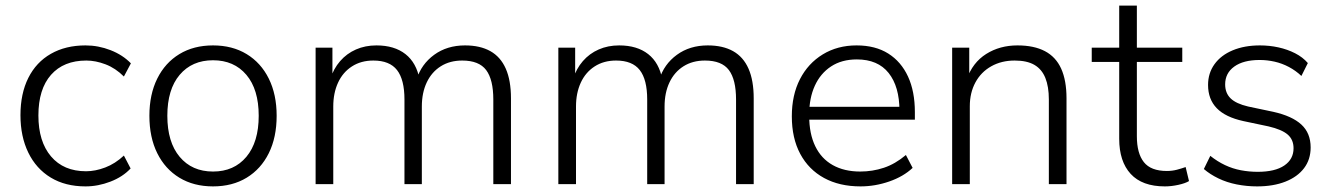

<svg xmlns="http://www.w3.org/2000/svg" viewBox="-20 -657 4752 685"><path d="M285 8Q213 8 161 -23.5Q109 -55 81 -112.5Q53 -170 53 -246Q53 -323 81 -379Q109 -435 161.5 -465Q214 -495 285 -495Q331 -495 374.5 -478Q418 -461 447 -431L422 -384Q392 -414 356.5 -427.5Q321 -441 288 -441Q207 -441 162 -390Q117 -339 117 -245Q117 -152 162 -99Q207 -46 287 -46Q320 -46 355.5 -59.5Q391 -73 422 -102L446 -56Q418 -26 374 -9Q330 8 285 8Z M740 8Q671 8 620 -23Q569 -54 541 -110.5Q513 -167 513 -244Q513 -320 541 -376.5Q569 -433 620 -464Q671 -495 740 -495Q809 -495 860 -464Q911 -433 939 -376.5Q967 -320 967 -244Q967 -167 939 -110.5Q911 -54 860 -23Q809 8 740 8ZM740 -45Q815 -45 859 -97.5Q903 -150 903 -244Q903 -338 859 -390Q815 -442 740 -442Q665 -442 621 -390Q577 -338 577 -244Q577 -150 621 -97.5Q665 -45 740 -45Z M1106 0V-487H1166V-374H1158Q1170 -412 1193.5 -439Q1217 -466 1250 -480.5Q1283 -495 1323 -495Q1387 -495 1426.5 -464Q1466 -433 1477 -373H1466Q1483 -428 1529 -461.5Q1575 -495 1639 -495Q1693 -495 1729.5 -474.5Q1766 -454 1784.5 -412Q1803 -370 1803 -306V0H1740V-302Q1740 -373 1714.5 -407Q1689 -441 1629 -441Q1585 -441 1552.5 -420.5Q1520 -400 1502.5 -363Q1485 -326 1485 -277V0H1423V-302Q1423 -373 1396.5 -407Q1370 -441 1312 -441Q1268 -441 1235.5 -420Q1203 -399 1186 -362Q1169 -325 1169 -277V0Z M1972 0V-487H2032V-374H2024Q2036 -412 2059.5 -439Q2083 -466 2116 -480.5Q2149 -495 2189 -495Q2253 -495 2292.5 -464Q2332 -433 2343 -373H2332Q2349 -428 2395 -461.5Q2441 -495 2505 -495Q2559 -495 2595.5 -474.5Q2632 -454 2650.5 -412Q2669 -370 2669 -306V0H2606V-302Q2606 -373 2580.5 -407Q2555 -441 2495 -441Q2451 -441 2418.5 -420.5Q2386 -400 2368.5 -363Q2351 -326 2351 -277V0H2289V-302Q2289 -373 2262.5 -407Q2236 -441 2178 -441Q2134 -441 2101.5 -420Q2069 -399 2052 -362Q2035 -325 2035 -277V0Z M3050 8Q2975 8 2920 -22Q2865 -52 2835 -108Q2805 -164 2805 -242Q2805 -318 2834 -374.5Q2863 -431 2915.5 -463Q2968 -495 3036 -495Q3103 -495 3149 -466Q3195 -437 3219.5 -384Q3244 -331 3244 -257V-230H2850V-276H3207L3189 -262Q3189 -348 3150.5 -396.5Q3112 -445 3037 -445Q2983 -445 2945 -420Q2907 -395 2887 -351Q2867 -307 2867 -249V-243Q2867 -180 2888.5 -135.5Q2910 -91 2951 -68Q2992 -45 3049 -45Q3093 -45 3133.5 -58.5Q3174 -72 3212 -104L3236 -58Q3203 -27 3152.5 -9.5Q3102 8 3050 8Z M3377 0V-487H3438V-374H3429Q3450 -434 3498.5 -464.5Q3547 -495 3610 -495Q3669 -495 3708 -474.5Q3747 -454 3766 -412Q3785 -370 3785 -306V0H3722V-302Q3722 -348 3709.5 -379Q3697 -410 3670.5 -425.5Q3644 -441 3600 -441Q3553 -441 3516.5 -420.5Q3480 -400 3460 -363Q3440 -326 3440 -278V0Z M4136 8Q4055 8 4014 -36.5Q3973 -81 3973 -162V-436H3875V-487H3973V-637H4036V-487H4198V-436H4036V-171Q4036 -110 4061 -78.5Q4086 -47 4143 -47Q4162 -47 4179 -51.5Q4196 -56 4210 -61L4222 -11Q4209 -3 4184 2.5Q4159 8 4136 8Z M4465 8Q4428 8 4392.5 1Q4357 -6 4327 -20.5Q4297 -35 4275 -54L4298 -101Q4323 -81 4350.5 -68Q4378 -55 4407.5 -49.5Q4437 -44 4467 -44Q4529 -44 4562 -66.5Q4595 -89 4595 -128Q4595 -159 4574 -177Q4553 -195 4506 -206L4416 -225Q4352 -239 4321 -271Q4290 -303 4290 -354Q4290 -396 4313 -428Q4336 -460 4378 -477.5Q4420 -495 4475 -495Q4509 -495 4541 -488Q4573 -481 4600.5 -467Q4628 -453 4646 -432L4623 -386Q4603 -405 4578.5 -418Q4554 -431 4527.5 -437Q4501 -443 4474 -443Q4416 -443 4383.5 -419.5Q4351 -396 4351 -356Q4351 -325 4370.5 -306Q4390 -287 4433 -277L4523 -258Q4590 -243 4623 -212.5Q4656 -182 4656 -131Q4656 -88 4632.5 -57Q4609 -26 4566 -9Q4523 8 4465 8Z"/></svg>

Font: Nunito Sans 11pt Light
Style: Regular
Weight: 300
Version: Version 3.101;gftools[0.9.27]